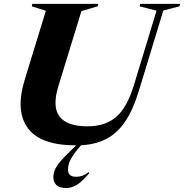

<svg xmlns="http://www.w3.org/2000/svg" viewBox="-20 -735 947 988"><path d="M330 138Q330 174.5 370.5 174.5Q390.5 174.5 405 168.8Q419.5 163 435.5 151L439.5 156Q400 202.5 373.5 217.5Q347 232.5 321 232.5Q285.5 232.5 270 217Q254.5 201.5 254.5 177Q254.5 160 260.8 142.5Q267 125 287.8 99.2Q308.5 73.5 353 31.5L371.5 13H371Q188 13 123 -76Q58 -165 107.5 -326L216 -679.5L143.5 -702.5L146.5 -715H485.5L482.5 -702.5L399 -678L280.5 -292Q248 -186 286.2 -135.5Q324.5 -85 430.5 -85Q521 -85 577.2 -132.8Q633.5 -180.5 668.5 -295L785.5 -680L698 -702.5L701.5 -715H907L903.5 -702.5L820.5 -681L694.5 -267.5Q665 -170.5 624.5 -110.2Q584 -50 528.2 -20.8Q472.5 8.5 397 12.5L396.5 13Q367.5 46.5 353.2 68.8Q339 91 334.5 106.8Q330 122.5 330 138Z"/></svg>

Font: Newsreader Display
Style: Bold Italic
Weight: 700
Italic angle: -17°
Designer: Hugues Gentile
Foundry: Production Type
Version: Version 1.001